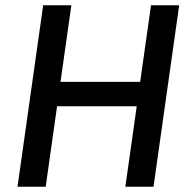

<svg xmlns="http://www.w3.org/2000/svg" viewBox="-20 -706 732 726"><path d="M46.2 0 143.2 -686H249.8L208.8 -396.5H510L551 -686H657.5L560.5 0H454L497 -304.2H195.8L152.8 0Z"/></svg>

Font: Chivo Medium
Style: Italic
Weight: 500
Italic angle: -8.05°
Designer: Hector Gatti
Foundry: Omnibus-Type
Version: Version 2.002